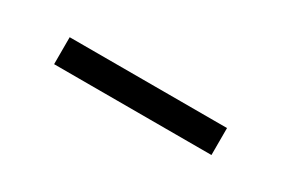

<svg xmlns="http://www.w3.org/2000/svg" viewBox="-7 -445 541 370"><g transform="rotate(30 263.5 -260.0)"><path d="M88.9 -290H439V-230H88.9Z"/></g></svg>

Font: Oakes Grotesk
Style: Italic
Weight: 400
Italic angle: -8°
Designer: Samuel Oakes
Foundry: Samuel Oakes
Version: Version 1.000;PS 001.000;hotconv 1.0.88;makeotf.lib2.5.64775